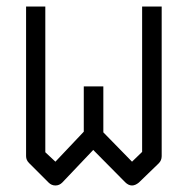

<svg xmlns="http://www.w3.org/2000/svg" viewBox="-20 -617 580 589"><path d="M266 -157 171 -57Q162 -48 150 -48Q138 -48 129 -57L69 -117Q60 -126 60 -138V-597H119V-150L150 -121L237 -213V-352H297V-211L385 -121L416 -151V-597H476V-138Q476 -125 467 -116L406 -57Q395 -48 385 -48Q374 -48 364 -58Z"/></svg>

Font: ibm3270
Style: Regular
Weight: 400
Monospace: yes
Version: Version 2.0.3